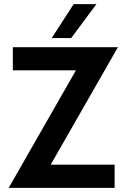

<svg xmlns="http://www.w3.org/2000/svg" viewBox="-20 -908 612 928"><path d="M347 -568H42V-680H550L225 -112H534V0H22ZM336 -888H446L324 -724H230Z"/></svg>

Font: Teachers SemiBold
Style: Regular
Weight: 600
Designer: Alfredo Marco Pradil & Chank Diesel
Version: Version 0.009